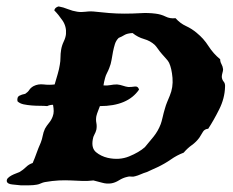

<svg xmlns="http://www.w3.org/2000/svg" viewBox="-86 -551 704 580"><path d="M226.6 -293Q237.3 -292 247.1 -293.9Q256.8 -295.9 267.6 -295.9Q277.3 -294.9 285.6 -292Q293.9 -289.1 301.8 -288.1Q311.5 -288.1 321.3 -289.6Q331.1 -291 334 -280.3Q299.8 -230.5 215.8 -230.5Q212.9 -222.7 210 -215.3Q207 -208 205.1 -200.2Q203.1 -189.5 205.1 -179.7Q207 -169.9 205.1 -159.2Q203.1 -151.4 199.2 -144.5Q195.3 -137.7 194.3 -129.9Q189.5 -103.5 204.1 -91.3Q218.8 -79.1 239.3 -74.2Q274.4 -66.4 304.2 -78.6Q334 -90.8 351.6 -106.4Q364.3 -121.1 377.9 -138.2Q391.6 -155.3 399.4 -175.8Q402.3 -183.6 405.3 -196.8Q408.2 -210 412.1 -222.7Q415 -233.4 418.9 -242.7Q422.9 -252 426.8 -261.7Q437.5 -287.1 435.1 -315.9Q432.6 -344.7 424.8 -361.3Q421.9 -367.2 415.5 -374Q409.2 -380.9 403.3 -387.7Q396.5 -395.5 391.1 -403.3Q385.7 -411.1 381.8 -415Q368.2 -427.7 349.1 -433.1Q330.1 -438.5 314.5 -451.2Q297.9 -450.2 290 -445.3Q282.2 -440.4 272.5 -436.5Q264.6 -428.7 261.2 -418Q257.8 -407.2 255.4 -395Q252.9 -382.8 251 -370.1Q249 -357.4 244.1 -345.7Q241.2 -337.9 237.3 -330.6Q233.4 -323.2 231.4 -315.4Q229.5 -309.6 228.5 -303.7Q227.5 -297.9 226.6 -293ZM74.2 -234.4Q64.5 -234.4 56.6 -230.5Q47.9 -231.4 35.2 -231.4Q22.5 -231.4 9.8 -232.4Q-2.9 -233.4 -14.6 -235.8Q-26.4 -238.3 -33.2 -245.1Q-35.2 -257.8 -27.8 -261.7Q-20.5 -265.6 -9.8 -267.6Q-2 -272.5 2.4 -279.3Q6.8 -286.1 15.6 -291Q29.3 -297.9 45.9 -295.9Q62.5 -293.9 79.1 -295.9Q84 -312.5 88.4 -327.6Q92.8 -342.8 94.7 -355.5Q96.7 -366.2 96.7 -377.4Q96.7 -388.7 98.6 -400.4Q100.6 -413.1 106.4 -425.3Q112.3 -437.5 113.3 -448.2Q115.2 -470.7 103 -488.8Q90.8 -506.8 78.1 -519.5Q79.1 -525.4 84.5 -528.8Q89.8 -532.2 92.8 -531.2Q104.5 -529.3 119.1 -523.4Q133.8 -517.6 147.5 -515.6Q159.2 -513.7 173.3 -515.6Q187.5 -517.6 203.1 -515.6Q219.7 -513.7 243.2 -511.7Q266.6 -509.8 289.1 -509.8Q314.5 -509.8 337.9 -511.2Q361.3 -512.7 383.8 -509.8Q400.4 -507.8 414.1 -501Q427.7 -494.1 444.3 -496.1Q458 -480.5 476.1 -472.2Q494.1 -463.9 508.8 -451.2Q529.3 -434.6 543.9 -411.6Q558.6 -388.7 579.1 -372.1Q579.1 -364.3 583 -357.4Q586.9 -350.6 587.9 -341.8Q587.9 -336.9 585.9 -330.6Q584 -324.2 584 -318.4Q585 -309.6 589.8 -304.2Q594.7 -298.8 593.8 -288.1Q592.8 -253.9 576.2 -220.7Q559.6 -187.5 543 -162.1Q532.2 -161.1 527.3 -153.3Q522.5 -145.5 516.6 -135.7Q506.8 -122.1 493.7 -112.8Q480.5 -103.5 468.8 -89.8Q448.2 -82 430.2 -69.3Q412.1 -56.6 389.6 -45.9Q381.8 -42 373.5 -38.6Q365.2 -35.2 357.4 -31.2Q347.7 -28.3 338.9 -24.4Q330.1 -20.5 322.3 -18.6Q316.4 -16.6 310.1 -17.6Q303.7 -18.6 297.9 -16.6Q285.2 -13.7 273.4 -6.3Q261.7 1 250 2.9Q236.3 4.9 222.7 1Q209 -2.9 196.3 -5.9Q179.7 -3.9 163.1 -4.4Q146.5 -4.9 128.9 -5.9Q111.3 -6.8 91.8 -5.9Q72.3 -4.9 49.8 -1Q43.9 0 37.6 2.9Q31.2 5.9 25.4 6.8Q14.6 8.8 1.5 8.8Q-11.7 8.8 -23.4 8.8Q-33.2 7.8 -48.3 6.3Q-63.5 4.9 -65.4 -2.9Q-66.4 -8.8 -62 -13.2Q-57.6 -17.6 -51.3 -21Q-44.9 -24.4 -38.1 -26.9Q-31.2 -29.3 -27.3 -31.2Q-15.6 -38.1 -7.3 -46.4Q1 -54.7 12.7 -58.6Q19.5 -74.2 24.4 -88.4Q29.3 -102.5 37.1 -120.1Q41 -129.9 43 -140.6Q44.9 -151.4 49.8 -162.1Q54.7 -170.9 62 -179.7Q69.3 -188.5 73.2 -199.2Q76.2 -207 76.2 -215.3Q76.2 -223.6 74.2 -234.4Z"/></svg>

Font: Trade Winds
Style: Regular
Weight: 400
Designer: Squid
Foundry: Font Diner, Inc DBA Sideshow
Version: Version 1.000